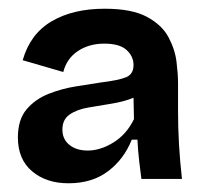

<svg xmlns="http://www.w3.org/2000/svg" viewBox="-20 -691 464 440"><path d="M137 -271Q86 -271 53.5 -298.5Q21 -326 21 -376Q21 -417 41 -440.5Q61 -464 91.5 -476Q122 -488 154 -493Q186 -498 211 -502Q252 -507 269 -514Q286 -521 286 -542Q286 -562 270 -576.5Q254 -591 219 -591Q184 -591 158.5 -574Q133 -557 125 -526L32 -553Q49 -613 98 -642Q147 -671 220 -671Q282 -671 316.5 -652.5Q351 -634 366 -606Q381 -578 384.5 -549.5Q388 -521 388 -501V-437Q388 -360 397 -281H304Q302 -296 299 -321.5Q296 -347 295 -371H282Q264 -326 227.5 -298.5Q191 -271 137 -271ZM181 -346Q210 -346 240 -364.5Q270 -383 287 -418L286 -467Q264 -458 236 -453.5Q208 -449 182 -444.5Q156 -440 139.5 -428.5Q123 -417 123 -394Q123 -372 139 -359Q155 -346 181 -346Z"/></svg>

Font: Bricolage Grotesque 10pt SemiBold
Style: Regular
Weight: 600
Designer: Mathieu Triay
Foundry: Atelier Triay
Version: Version 1.000; ttfautohint (v1.8.4.7-5d5b);gftools[0.9.29]